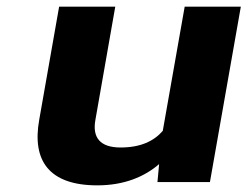

<svg xmlns="http://www.w3.org/2000/svg" viewBox="-20 -548 745 578"><path d="M343 -104C281 -104 258 -134 267 -186L327 -528H158L98 -187C76 -64 128 10 273 10C354 10 415 -16 459 -54L454 0H612L705 -528H536L470 -154C443 -123 403 -104 343 -104Z"/></svg>

Font: Asimov
Style: XWidIt
Weight: 500
Designer: Google
Version: Version 2.000980; 2014